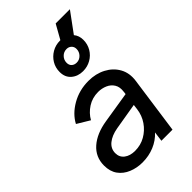

<svg xmlns="http://www.w3.org/2000/svg" viewBox="-275 -1020 1126 1126"><g transform="rotate(-45 288.0 -456.5)"><path d="M206 12Q160 12 120 -4.5Q80 -21 56.5 -53.5Q33 -86 33 -135Q33 -206 85 -251.5Q137 -297 226 -311L419 -342L421 -359Q426 -395 411.5 -418.5Q397 -442 370.5 -453.5Q344 -465 314 -465Q265 -465 226.5 -440Q188 -415 167 -377L89 -424Q118 -479 180.5 -515Q243 -551 320 -551Q380 -551 427.5 -526Q475 -501 499.5 -457Q524 -413 516 -355L466 0H374L382 -61Q350 -26 304.5 -7Q259 12 206 12ZM131 -140Q131 -106 156.5 -86.5Q182 -67 223 -67Q270 -67 308.5 -89Q347 -111 372.5 -148Q398 -185 404 -231L408 -263L242 -235Q191 -226 161 -201.5Q131 -177 131 -140ZM338 -613Q295 -613 266 -638Q237 -663 237 -707Q237 -743 254.5 -772Q272 -801 302 -818.5Q332 -836 369 -836Q371 -836 372 -836L422 -925H540L449 -801Q469 -777 469 -742Q469 -706 451.5 -676.5Q434 -647 404 -630Q374 -613 338 -613ZM347 -675Q370 -675 386.5 -692Q403 -709 403 -733Q403 -751 391 -762.5Q379 -774 361 -774Q337 -774 320.5 -757Q304 -740 304 -716Q304 -697 316 -686Q328 -675 347 -675Z"/></g></svg>

Font: Plus Jakarta Sans Medium
Style: Italic
Weight: 500
Italic angle: -8°
Designer: Gumpita Rahayu
Foundry: Tokotype
Version: Version 2.071; ttfautohint (v1.8.4.7-5d5b);gftools[0.9.29]